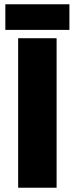

<svg xmlns="http://www.w3.org/2000/svg" viewBox="-20 -879 350 899"><path d="M245 0H65V-700H245ZM305 -739H5V-859H305Z"/></svg>

Font: Tilda Sans Black
Style: Regular
Weight: 900
Designer: ParaType Ltd
Foundry: ParaType Ltd
Version: Version 1.009